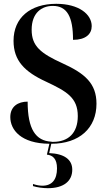

<svg xmlns="http://www.w3.org/2000/svg" viewBox="-20 -744 569 1007"><path d="M231 243C314 243 359 206 359 146C359 92 316 62 238 59L249 10C397 10 486 -73 486 -200C486 -306 426 -358 310 -411C193 -464 146 -502 146 -588C146 -677 199 -713 257 -713C332 -713 363 -656 363 -535C429 -535 461 -565 461 -607C461 -669 394 -724 275 -724C139 -724 51 -651 51 -530C51 -426 109 -367 223 -315C329 -265 388 -232 388 -135C388 -45 337 0 259 0C256 0 253 0 251 0V-1H248C168 -6 125 -65 125 -211C75 -211 34 -186 34 -130C34 -63 90 9 239 10L226 67C256 70 279 88 279 139C279 198 253 230 202 230C187 230 172 227 153 221V232C175 239 206 243 231 243Z"/></svg>

Font: Noto Serif Display SemiCondensed SemiBold
Style: Regular
Weight: 600
Width: 4
Designer: Monotype Design Team
Foundry: Monotype Imaging Inc.
Version: Version 2.009